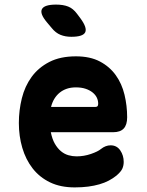

<svg xmlns="http://www.w3.org/2000/svg" viewBox="-20 -805 640 835"><path d="M461 -173Q488 -173 503 -151Q518 -129 518 -101Q518 -85 512 -71.5Q506 -58 486 -41Q471 -29 453 -19.5Q435 -10 412.5 -3.5Q390 3 363.5 6.5Q337 10 305 10Q243 10 197.5 -12Q152 -34 122 -72.5Q92 -111 77 -162Q62 -213 62 -270Q62 -325 75 -377.5Q88 -430 117.5 -470.5Q147 -511 194.5 -535.5Q242 -560 310 -560Q372 -560 414.5 -537.5Q457 -515 483.5 -478Q510 -441 521.5 -393Q533 -345 533 -295Q533 -262 518 -246Q503 -230 472 -230H201Q207 -200 218.5 -180Q230 -160 245 -147.5Q260 -135 277.5 -130Q295 -125 313 -125Q345 -125 375.5 -135.5Q406 -146 419 -157Q429 -165 439.5 -169Q450 -173 461 -173ZM202 -340H395Q401 -340 404 -343Q407 -346 407 -354Q407 -368 401 -380.5Q395 -393 382.5 -403Q370 -413 352 -419Q334 -425 310 -425Q288 -425 270.5 -419Q253 -413 239.5 -402Q226 -391 216.5 -375.5Q207 -360 202 -340ZM205 -683 184 -708Q152 -746 162.5 -765.5Q173 -785 224 -785Q255 -785 276.5 -776.5Q298 -768 315 -745L330 -725Q360 -684 350.5 -664.5Q341 -645 290 -645Q264 -645 243 -653.5Q222 -662 205 -683Z"/></svg>

Font: Maple Mono ExtraBold
Style: Regular
Weight: 800
Monospace: yes
Designer: subframe7536
Version: Version 7.000